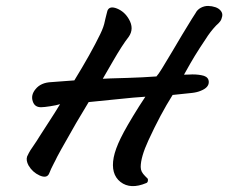

<svg xmlns="http://www.w3.org/2000/svg" viewBox="-20 -589 765 643"><path d="M470.2 23.9Q417 46.4 383.5 20.3Q350.1 -5.9 360.8 -62Q366.2 -89.4 384.3 -126.5Q402.3 -163.6 445.8 -232.9L466.8 -265.1Q438 -263.7 361.3 -255.6Q284.7 -247.6 276.9 -247.1L234.9 -176.8Q170.9 -65.4 165 -50.8Q164.6 -49.8 160.4 -42Q156.2 -34.2 151.6 -24.4Q147 -14.6 145 -8.8Q137.7 9.8 112.3 -1.5Q88.9 -12.2 75.7 -34.7Q66.4 -51.8 70.8 -64.9Q76.7 -77.6 81.8 -85.7Q86.9 -93.8 95.5 -106Q104 -118.2 112.8 -132.8Q118.7 -142.1 142.3 -178.5Q166 -214.8 181.2 -240.2Q168.9 -236.3 148.2 -233.2Q127.4 -230 119.1 -230Q96.2 -229 89.8 -249.5Q82.5 -270.5 99.1 -290.5Q116.7 -312.5 151.9 -314L229 -319.8Q284.2 -409.7 315.9 -475.1Q327.6 -499 331.1 -518.1Q331.5 -520 333 -526.4Q334.5 -532.7 336.2 -539.3Q337.9 -545.9 339.8 -553.2Q346.7 -570.3 371.6 -560.5Q397 -550.3 411.6 -524.9Q430.2 -493.2 411.1 -465.8Q389.6 -438.5 357.4 -382.6Q325.2 -326.7 324.2 -325.2Q335.4 -326.2 407.2 -328.1Q457.5 -329.6 503.9 -333Q510.3 -339.8 522.2 -359.1Q534.2 -378.4 556.2 -415.5Q578.1 -452.6 589.8 -472.2Q632.8 -543 634.8 -544.9Q640.6 -556.6 652.6 -563Q664.6 -569.3 677.2 -569.1Q689.9 -568.8 701.4 -564.9Q712.9 -561 719.5 -552.7Q726.1 -544.4 724.1 -534.2Q723.1 -529.3 721.4 -524.9Q719.7 -520.5 717 -517.1Q714.4 -513.7 712.2 -511.5Q710 -509.3 707.3 -506.8Q704.6 -504.4 704.1 -503.9Q684.1 -482.9 668 -457Q648.9 -428.7 631.8 -400.9Q620.1 -381.8 596.2 -338.9Q607.4 -338.9 615.5 -339.4Q623.5 -339.8 624 -339.8Q647 -339.8 663.1 -335Q678.7 -329.6 679.2 -314.9Q679.7 -295.9 652.8 -285.2Q640.6 -279.8 623 -277.8Q621.1 -277.8 558.1 -271Q517.1 -206.1 477.1 -119.1Q451.2 -63 451.2 -29.8Q451.2 -21 454.8 -13.9Q458.5 -6.8 465.8 0.5Q473.1 7.8 474.1 8.8Q476.1 10.7 475.3 16.4Q474.6 22 470.2 23.9Z"/></svg>

Font: Florida Vibes
Style: Regular
Weight: 400
Italic angle: -30°
Designer: Turbologo.com
Foundry: Turbologo.com
Version: Version 1.000;hotconv 1.0.109;makeotfexe 2.5.65596